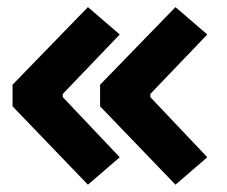

<svg xmlns="http://www.w3.org/2000/svg" viewBox="-20 -522 626 530"><path d="M222.7 -12.2 14.6 -228.5V-288.1L222.7 -502.4L310.5 -426.8L153.3 -262.7V-253.9L310.5 -87.9ZM464.4 -12.2 256.3 -228.5V-288.1L464.4 -502.4L552.2 -426.8L395 -262.7V-253.9L552.2 -87.9Z"/></svg>

Font: Cascadia Code
Style: Regular
Weight: 400
Monospace: yes
Designer: Aaron Bell
Foundry: Saja Typeworks
Version: Version 2106.017